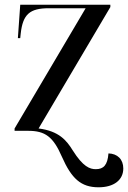

<svg xmlns="http://www.w3.org/2000/svg" viewBox="-20 -556 544 816"><path d="M399 240C464 240 504 209 504 160C504 121 479 97 441 96C437 146 420 163 387 163C362 163 333 153 289 83C263 41 231 1 144 -10L449 -526V-536H66L56 -394H66L68 -413C77 -495 106 -521 188 -521H344L42 -10V0H100C172 0 206 25 243 110C284 203 324 240 399 240Z"/></svg>

Font: Noto Serif Display
Style: Regular
Weight: 400
Designer: Monotype Design Team
Foundry: Monotype Imaging Inc.
Version: Version 2.009